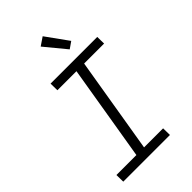

<svg xmlns="http://www.w3.org/2000/svg" viewBox="-284 -1071 1169 1169"><g transform="rotate(-45 300.0 -486.5)"><path d="M451 0H49L48 -58H220L323 -677H159L158 -735H560L561 -677H389L286 -58H450ZM388 -800 275 -937 328 -973 431 -830Z"/></g></svg>

Font: Iosevka Light Extended Oblique
Style: Regular
Weight: 300
Width: 7
Italic angle: -9°
Monospace: yes
Designer: Belleve Invis
Foundry: Belleve Invis
Version: Version 32.5.0; ttfautohint (v1.8.4)